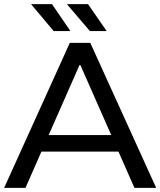

<svg xmlns="http://www.w3.org/2000/svg" viewBox="-21 -907 774 927"><path d="M551 -175H179L102 0H-1L316 -700H415L733 0H628ZM516 -255 367 -593H363L214 -255ZM129 -887H230L319 -757H238ZM302 -887H404L494 -757H413Z"/></svg>

Font: CMG Sans Medium
Style: Regular
Weight: 500
Designer: Julieta Ulanovsky
Foundry: Julieta Ulanovsky
Version: Version 7.200